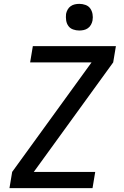

<svg xmlns="http://www.w3.org/2000/svg" viewBox="-20 -974 640 994"><path d="M29 0 43 -84 454 -651H136L150 -735H580L566 -651L155 -84H473L459 0ZM390 -816Q374 -816 358.5 -821.5Q343 -827 334 -839.5Q325 -852 322.5 -868.5Q320 -885 322 -902Q324 -913 330 -924Q336 -935 346 -942Q356 -949 367.5 -951.5Q379 -954 391 -954Q407 -954 422.5 -948.5Q438 -943 447 -930.5Q456 -918 459 -901.5Q462 -885 459 -868Q457 -857 451 -846Q445 -835 435 -828Q425 -821 413.5 -818.5Q402 -816 390 -816Z"/></svg>

Font: Iosevka Custom Medium
Style: Italic
Weight: 500
Italic angle: -9°
Designer: Belleve Invis
Foundry: Belleve Invis
Version: Version 27.0.1